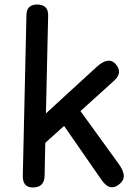

<svg xmlns="http://www.w3.org/2000/svg" viewBox="-20 -806 580 847"><path d="M142.6 -786.1Q193.4 -786.1 192.4 -737.8L182.6 -305.7L406.2 -510.7Q459 -558.6 490.2 -523.4Q523.4 -485.4 482.4 -449.2L335 -315.9L502.9 -84Q543 -28.8 513.7 0Q467.8 45.4 428.7 -11.2L262.7 -250.5L179.7 -175.8L176.8 -31.2Q175.8 22 123 21Q79.1 20 80.6 -32.2L96.7 -740.7Q97.7 -785.2 142.6 -786.1Z"/></svg>

Font: Comic Relief LRS
Style: Regular
Weight: 400
Designer: Jeff Davis
Foundry: Loudifier
Version: Version 1.0